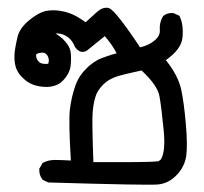

<svg xmlns="http://www.w3.org/2000/svg" viewBox="-20 -306 540 508"><path d="M106.9 176.3 94.2 170.4 92.8 169.9 92.3 168.5Q83 157.2 84 141.1V139.6L85 138.7L91.8 127L92.3 125.5L93.8 124.5Q107.9 117.2 125.5 117.2Q140.1 117.2 167.5 118.7Q161.1 13.7 165 -17.1Q168.9 -48.3 178.2 -75.7Q187 -103.5 207.5 -123.5Q212.4 -128.9 217.5 -133.1Q222.7 -137.2 227.8 -140.9Q232.9 -144.5 238.5 -147.5Q244.1 -150.4 250 -152.3Q252 -153.3 254.2 -154.1Q256.3 -154.8 258.3 -155.5Q260.3 -156.2 262.5 -157Q264.6 -157.7 266.8 -158.4Q269 -159.2 271.2 -159.9Q273.4 -160.6 275.6 -161.4Q277.8 -162.1 280 -162.6Q282.2 -163.1 284.4 -163.8Q286.6 -164.6 288.6 -165Q277.8 -186.5 257.3 -210.4L213.9 -175.3Q208 -169.9 201.7 -168.9Q195.3 -168 189.5 -171.1Q183.6 -174.3 178.7 -181.2L178.2 -181.6V-182.1Q173.8 -193.4 167 -200.9Q160.2 -208.5 150.9 -212.9Q140.1 -218.3 126.5 -217.3Q128.9 -216.3 131.3 -214.6Q133.8 -212.9 136.2 -211.2Q138.7 -209.5 140.9 -207.5Q143.1 -205.6 145.5 -203.6Q164.6 -185.5 167 -167.5Q168.9 -151.4 167 -132.8Q165 -112.8 147.5 -93.8Q129.4 -74.2 96.7 -76.2Q64.9 -78.1 45.4 -95.2Q25.9 -111.8 21 -130.9Q16.6 -148.9 19 -169.9Q20 -176.8 21.2 -183.6Q22.5 -190.4 23.9 -197.3Q25.4 -204.1 26.9 -210.4Q32.7 -231.9 56.6 -252Q68.4 -261.7 78.9 -267.8Q89.4 -273.9 98.6 -276.4Q116.7 -280.3 135.7 -277.8Q153.8 -275.4 170.4 -268.6Q175.3 -266.6 181.2 -263.4Q187 -260.3 193.4 -256.1Q199.7 -252 206.5 -247.1L234.9 -272.9Q241.7 -279.3 248.3 -282.5Q254.9 -285.6 261.7 -285.6Q268.6 -285.6 273.9 -281.2Q287.6 -270.5 315.4 -231.9Q339.8 -197.8 350.6 -180.7Q362.8 -183.6 372.1 -188Q381.3 -192.4 388.7 -198.7Q404.3 -211.4 402.8 -226.6Q401.4 -246.6 411.1 -262.7L411.6 -263.7L412.6 -264.2Q422.9 -272.5 438 -271.5H439L439.9 -271L452.6 -265.1L454.6 -264.2L455.6 -262.2Q460.9 -251 462.6 -237.3Q464.4 -223.6 462.9 -207.3Q461.4 -190.9 450.2 -176Q439 -161.1 418.9 -147Q429.7 -133.3 437.7 -120.4Q445.8 -107.4 450.9 -95.2Q456.1 -83 459 -71.3Q466.8 -35.2 471.7 22Q476.6 79.1 472.7 106.9Q468.3 135.7 447.3 157.2Q425.8 179.7 397.5 182.1Q371.1 184.6 109.4 176.8H107.9ZM399.4 120.6 405.8 115.7Q418.5 94.7 413.1 39.1Q410.2 9.8 407.5 -12.9Q404.8 -35.6 401.9 -51.3Q397 -80.1 354.5 -119.6Q344.2 -117.2 334.2 -115Q324.2 -112.8 314.9 -110.6Q305.7 -108.4 296.9 -106Q270.5 -99.1 253.9 -83Q248.5 -77.6 244.4 -72.3Q240.2 -66.9 237.3 -61.5Q234.4 -56.2 232.9 -50.8Q230 -42 228 -31.2Q226.1 -20.5 225.1 -8.3Q224.1 2.9 224.6 36.4Q225.1 69.8 227.1 123Q251.5 123 272.7 123Q293.9 123 311.5 123Q329.1 123 343.5 122.8Q357.9 122.6 368.9 122.3Q379.9 122.1 387.5 121.6Q395 121.1 399.4 120.6ZM107.4 -137.2Q110.4 -144.5 108.4 -151.9Q107.4 -156.2 105.2 -159.4Q103 -162.6 100.1 -164.6Q94.7 -168.5 83.5 -165.5Q80.1 -165 78.1 -163.8Q76.2 -162.6 75.7 -161.1Q75.2 -159.7 75.7 -156.7Q76.2 -152.3 78.4 -148.4Q80.6 -144.5 84.5 -141.1Q90.8 -135.7 107.4 -137.2Z"/></svg>

Font: NaikaiFont
Style: SemiBold
Weight: 600
Version: Version 1.89